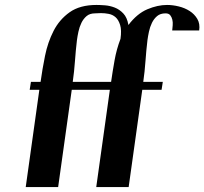

<svg xmlns="http://www.w3.org/2000/svg" viewBox="-20 -756 826 776"><path d="M139 -393H100L105 -425H144Q151 -476 162 -530.5Q173 -585 196.5 -631Q220 -677 261.5 -706.5Q303 -736 370 -736Q384 -736 404 -734.5Q424 -733 443.5 -725.5Q463 -718 478.5 -701.5Q494 -685 499 -655Q534 -701 575.5 -718.5Q617 -736 655 -736Q678 -736 702.5 -730Q727 -724 746.5 -711.5Q766 -699 777.5 -679.5Q789 -660 785 -633H676Q677 -642 678 -654Q679 -666 676.5 -676.5Q674 -687 668 -694.5Q662 -702 649 -702Q628 -702 615 -691Q602 -680 594 -663.5Q586 -647 582 -628Q578 -609 576 -594Q571 -552 568 -509.5Q565 -467 559 -425H638L633 -393H555L500 0H369L424 -393H270L215 0H84ZM429 -425Q435 -467 443 -512Q451 -557 467 -599Q472 -634 465.5 -655Q459 -676 447 -686.5Q435 -697 419 -700Q403 -703 388 -703Q381 -703 375 -702.5Q369 -702 364 -702Q343 -702 330 -691Q317 -680 309 -663.5Q301 -647 297 -628Q293 -609 291 -594Q286 -552 283 -509.5Q280 -467 274 -425Z"/></svg>

Font: Gamine
Style: Bold Italic
Weight: 700
Designer: Tapiwanashe Sebastian Garikayi
Version: Version 1.000